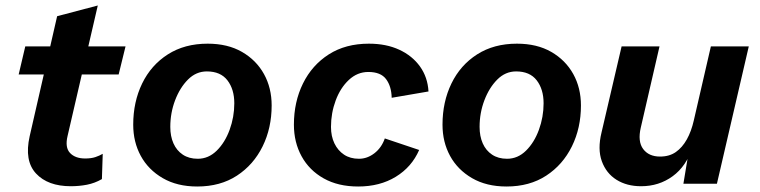

<svg xmlns="http://www.w3.org/2000/svg" viewBox="-20 -669 2767 699"><path d="M238 9Q154 9 111 -37.5Q68 -84 88 -173L188 -610L336 -649L226 -174Q216 -132 235 -112Q254 -92 290 -92Q312 -92 327 -97Q342 -102 354 -109L351 -17Q325 -2 296.5 3.5Q268 9 238 9ZM48 -398 72 -500H437L412 -398Z M698 10Q625 10 572.5 -20.5Q520 -51 492.5 -101.5Q465 -152 465 -215Q465 -298 497.5 -365Q530 -432 591 -471Q652 -510 736 -510Q809 -510 861 -480Q913 -450 941 -399.5Q969 -349 969 -285Q969 -203 936 -136Q903 -69 842.5 -29.5Q782 10 698 10ZM700 -91Q739 -91 769 -120.5Q799 -150 816 -196.5Q833 -243 833 -293Q833 -344 808 -376.5Q783 -409 733 -409Q694 -409 664.5 -379.5Q635 -350 617.5 -304Q600 -258 600 -207Q600 -173 611.5 -147Q623 -121 645.5 -106Q668 -91 700 -91Z M1284 10Q1211 10 1158.5 -19.5Q1106 -49 1078 -100Q1050 -151 1050 -215Q1050 -298 1083 -365Q1116 -432 1177 -471Q1238 -510 1323 -510Q1386 -510 1433.5 -488Q1481 -466 1509 -427Q1537 -388 1540 -336L1406 -313Q1405 -355 1385.5 -381Q1366 -407 1321 -407Q1281 -407 1250 -378Q1219 -349 1202 -303Q1185 -257 1185 -207Q1185 -173 1197.5 -147Q1210 -121 1232.5 -106Q1255 -91 1287 -91Q1317 -91 1343 -111Q1369 -131 1381 -165L1506 -123Q1479 -61 1421 -25.5Q1363 10 1284 10Z M1824 10Q1751 10 1698.5 -20.5Q1646 -51 1618.5 -101.5Q1591 -152 1591 -215Q1591 -298 1623.5 -365Q1656 -432 1717 -471Q1778 -510 1862 -510Q1935 -510 1987 -480Q2039 -450 2067 -399.5Q2095 -349 2095 -285Q2095 -203 2062 -136Q2029 -69 1968.5 -29.5Q1908 10 1824 10ZM1826 -91Q1865 -91 1895 -120.5Q1925 -150 1942 -196.5Q1959 -243 1959 -293Q1959 -344 1934 -376.5Q1909 -409 1859 -409Q1820 -409 1790.5 -379.5Q1761 -350 1743.5 -304Q1726 -258 1726 -207Q1726 -173 1737.5 -147Q1749 -121 1771.5 -106Q1794 -91 1826 -91Z M2314 9Q2262 9 2224.5 -14.5Q2187 -38 2171 -82Q2155 -126 2170 -187L2243 -500H2381L2313 -205Q2301 -154 2321.5 -126.5Q2342 -99 2383 -99Q2417 -99 2440.5 -115.5Q2464 -132 2480.5 -161.5Q2497 -191 2506 -231L2568 -500H2706L2590 0H2468L2492 -145L2501 -133Q2479 -64 2429 -27.5Q2379 9 2314 9Z"/></svg>

Font: Kantumruy Pro SemiBold
Style: Italic
Weight: 600
Italic angle: -13°
Version: Version 1.002